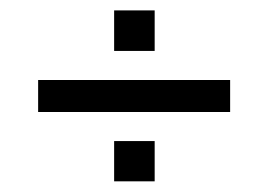

<svg xmlns="http://www.w3.org/2000/svg" viewBox="-20 -564 503 360"><path d="M194 -468.5V-544.5H270V-468.5ZM51.5 -354V-414H411.5V-354ZM194 -224V-299.5H270V-224Z"/></svg>

Font: Big Shoulders Stencil Display Medium
Style: Regular
Weight: 500
Designer: Patric King
Foundry: XO Type Co
Version: Version 1.000